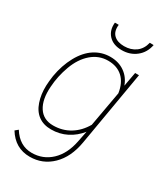

<svg xmlns="http://www.w3.org/2000/svg" viewBox="-226 -826 989 1136"><g transform="rotate(30 268.5 -257.5)"><path d="M52.7 -269.5Q66.4 -349.1 100.8 -412.1Q135.3 -475.1 184.1 -506.6Q232.9 -538.1 290.5 -538.1Q347.7 -538.1 388.4 -509.5Q429.2 -481 446.8 -431.6L464.4 -528.3H490.7L403.3 -18.6Q384.8 90.3 322 151.6Q259.3 212.9 171.4 212.9Q71.3 212.9 16.1 123L36.1 106.4Q86.4 187 169.9 187Q246.1 187 301 135.5Q356 84 374.5 -9.8L389.2 -83.5Q354 -39.1 305.4 -14.6Q256.8 9.8 199.7 9.8Q147.9 9.8 112.8 -15.9Q77.6 -41.5 60.8 -91.1Q43.9 -140.6 45.9 -200.2Q46.9 -228 52.7 -269.5ZM72.3 -207.5Q65.9 -118.7 98.9 -67.6Q131.8 -16.6 198.7 -16.6Q261.7 -16.6 312.5 -47.6Q363.3 -78.6 395.5 -134.8L438.5 -374.5Q428.7 -441.4 390.4 -476.6Q352.1 -511.7 290.5 -511.7Q228 -511.7 179.2 -469.7Q130.4 -427.7 103.5 -354.5Q76.7 -281.2 72.3 -207.5ZM476.6 -726.1Q465.8 -670.4 424.8 -637.9Q383.8 -605.5 327.6 -605.5Q269 -605.5 237.5 -639.4Q206.1 -673.3 211.9 -726.6H237.8Q232.4 -680.2 257.1 -656.5Q281.7 -632.8 327.6 -632.8Q374 -632.8 406.7 -656.7Q439.5 -680.7 450.2 -726.6Z"/></g></svg>

Font: Roboto Thin
Style: Italic
Weight: 250
Italic angle: -12°
Designer: Google
Version: Version 2.134; 2016